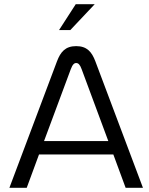

<svg xmlns="http://www.w3.org/2000/svg" viewBox="-20 -900 714 920"><path d="M253 -606 25 0H108L167 -160H523L582 0H665L437 -606C420 -651 397 -679 345 -679C293 -679 270 -651 253 -606ZM191 -224 319 -568C328 -592 336 -598 345 -598C355 -598 363 -591 371 -569L499 -224ZM263 -756H317L434 -880H343Z"/></svg>

Font: LT Wave Text Light
Style: Regular
Weight: 300
Designer: Daniel Lyons
Version: Version 2.5 (Glyphs App)